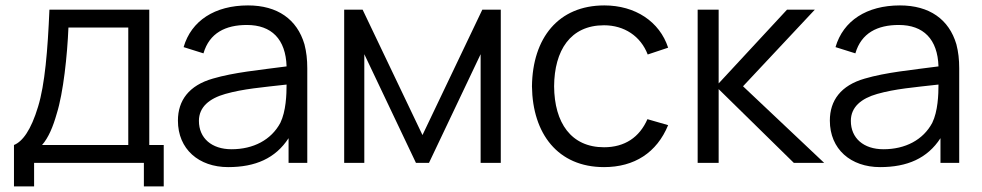

<svg xmlns="http://www.w3.org/2000/svg" viewBox="-20 -598 3605 705"><path d="M528.1 -562.5H161.5C155.2 -413.5 144.8 -287.5 119.8 -206.3C93.8 -119.8 62.5 -78.1 31.3 -65.6V86.5H105.2V0H508.3V86.5H581.2V-65.6H528.1ZM451 -65.6H134.4C158.3 -92.7 175 -133.3 188.5 -181.2C212.5 -257.3 227.1 -394.8 231.3 -496.9H451Z M1108.3 0V-346.9C1108.3 -379.2 1105.2 -407.3 1097.9 -435.4C1070.8 -527.1 999 -578.1 890.6 -578.1C768.8 -578.1 682.3 -521.9 654.2 -425L727.1 -402.1C749 -477.1 808.3 -506.3 886.5 -506.3C977.1 -506.3 1029.2 -454.2 1032.3 -354.2C930.2 -340.6 839.6 -332.3 761.5 -309.4C674 -284.4 633.3 -229.2 633.3 -155.2C633.3 -50 710.4 15.6 817.7 15.6C917.7 15.6 991.7 -16.7 1039.6 -90.6V0ZM1009.4 -146.9C976 -84.4 910.4 -50 830.2 -50C757.3 -50 710.4 -90.6 710.4 -154.2C710.4 -205.2 749 -236.5 807.3 -253.1C874 -271.9 940.6 -277.1 1032.3 -287.5C1032.3 -251 1030.2 -189.6 1009.4 -146.9Z M1751 -562.5 1531.3 -102.1 1311.5 -562.5H1243.8V0H1317.7V-399L1507.3 0H1555.2L1744.8 -399V0H1818.8V-562.5Z M2433.3 -422.9C2402.1 -518.8 2312.5 -578.1 2199 -578.1C2030.2 -578.1 1935.4 -458.3 1933.3 -281.2C1935.4 -107.3 2028.1 15.6 2197.9 15.6C2309.4 15.6 2391.7 -37.5 2433.3 -138.5L2357.3 -160.4C2328.1 -93.8 2274 -57.3 2197.9 -57.3C2077.1 -57.3 2015.6 -146.9 2014.6 -281.2C2015.6 -412.5 2074 -505.2 2197.9 -505.2C2271.9 -505.2 2332.3 -465.6 2358.3 -397.9Z M2541.7 0H2618.8V-270.8L2894.8 0H3006.2L2708.3 -281.2L2971.9 -562.5H2869.8L2618.8 -291.7V-562.5H2541.7Z M3502.1 0V-346.9C3502.1 -379.2 3499 -407.3 3491.7 -435.4C3464.6 -527.1 3392.7 -578.1 3284.4 -578.1C3162.5 -578.1 3076 -521.9 3047.9 -425L3120.8 -402.1C3142.7 -477.1 3202.1 -506.3 3280.2 -506.3C3370.8 -506.3 3422.9 -454.2 3426 -354.2C3324 -340.6 3233.3 -332.3 3155.2 -309.4C3067.7 -284.4 3027.1 -229.2 3027.1 -155.2C3027.1 -50 3104.2 15.6 3211.5 15.6C3311.5 15.6 3385.4 -16.7 3433.3 -90.6V0ZM3403.1 -146.9C3369.8 -84.4 3304.2 -50 3224 -50C3151 -50 3104.2 -90.6 3104.2 -154.2C3104.2 -205.2 3142.7 -236.5 3201 -253.1C3267.7 -271.9 3334.4 -277.1 3426 -287.5C3426 -251 3424 -189.6 3403.1 -146.9Z"/></svg>

Font: Manrope3
Style: Regular
Weight: 400
Width: 4
Designer: Mikhail Sharanda
Foundry: Mikhail Sharanda
Version: Version 3.000;PS 003.000;hotconv 1.0.88;makeotf.lib2.5.64775